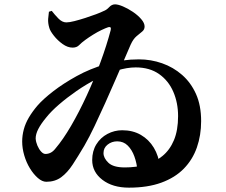

<svg xmlns="http://www.w3.org/2000/svg" viewBox="-20 -809 1040 883"><path d="M573 54Q498 54 451 18Q404 -18 404 -73Q404 -114 423 -145Q442 -176 474 -193Q506 -210 542 -210Q591 -210 628 -188.5Q665 -167 687.5 -129.5Q710 -92 715 -45L612 -26Q609 -59 598 -89.5Q587 -120 567.5 -139.5Q548 -159 519 -159Q494 -159 475 -144Q456 -129 456 -105Q456 -82 478.5 -60.5Q501 -39 554 -39Q604 -39 648 -51Q692 -63 726.5 -91Q761 -119 780 -164.5Q799 -210 799 -275Q799 -336 777 -387Q755 -438 711.5 -468.5Q668 -499 604 -499Q564 -499 517.5 -484.5Q471 -470 423.5 -445.5Q376 -421 332 -390.5Q288 -360 251.5 -328.5Q215 -297 192 -268Q168 -239 156 -215.5Q144 -192 144 -172Q145 -156 152 -139.5Q159 -123 169 -112Q179 -101 189 -101Q202 -101 213.5 -107Q225 -113 235 -126Q270 -167 307 -230.5Q344 -294 379 -370Q414 -446 442.5 -524Q471 -602 489 -670Q491 -679 488.5 -682.5Q486 -686 478 -684Q466 -680 447 -671Q428 -662 408 -649.5Q388 -637 373 -626Q355 -613 344 -601.5Q333 -590 314 -590Q291 -590 268 -606.5Q245 -623 228 -644.5Q211 -666 207 -680Q200 -703 201.5 -722.5Q203 -742 205 -755L218 -759Q231 -742 248.5 -724Q266 -706 285 -706Q299 -706 322.5 -712Q346 -718 372.5 -726.5Q399 -735 421.5 -743.5Q444 -752 456 -758Q470 -763 482 -776Q494 -789 509 -789Q523 -789 545.5 -779.5Q568 -770 591 -754.5Q614 -739 629.5 -721Q645 -703 645 -687Q645 -673 634 -664Q623 -655 608 -642.5Q593 -630 581 -604Q570 -578 551.5 -535.5Q533 -493 510.5 -441Q488 -389 463.5 -334.5Q439 -280 415 -229.5Q391 -179 368 -139Q339 -90 314.5 -52.5Q290 -15 261.5 6Q233 27 193 27Q174 27 154 9.5Q134 -8 117.5 -35Q101 -62 91.5 -94.5Q82 -127 82 -158Q82 -186 89.5 -214Q97 -242 113 -269Q129 -296 152 -323Q178 -353 224.5 -389Q271 -425 332.5 -459Q394 -493 467.5 -514.5Q541 -536 619 -536Q674 -536 725.5 -518Q777 -500 817.5 -464.5Q858 -429 881.5 -376.5Q905 -324 905 -252Q905 -187 885.5 -131Q866 -75 825.5 -33.5Q785 8 722 31Q659 54 573 54Z"/></svg>

Font: Noto Serif SC ExtraLight ExtraBold
Style: Regular
Weight: 800
Version: Version 2.002-H1;hotconv 1.1.0;makeotfexe 2.6.0